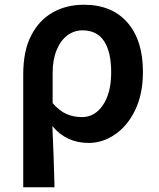

<svg xmlns="http://www.w3.org/2000/svg" viewBox="-20 -589 672 810"><path d="M112 -440Q145 -504 202.5 -536.5Q260 -569 334 -569Q452 -569 517.5 -494Q583 -419 583 -286Q583 -192 550 -124Q518 -58 465.5 -22Q413 14 354 14Q260 14 201 -57Q207 75 210 201H78V-274Q78 -376 112 -440ZM449 -284Q449 -370 419 -415.5Q389 -461 328 -461Q293 -461 264.5 -440Q236 -419 219 -378Q202 -337 202 -281V-154Q232 -120 261.5 -107.5Q291 -95 326 -95Q380 -95 414.5 -146Q449 -197 449 -284Z"/></svg>

Font: Merged Yaku Han JP SemiBold
Style: Regular
Weight: 600
Designer: Ryoko NISHIZUKA 西塚涼子 (kana, bopomofo & ideographs); Paul D. Hunt (Latin, Greek & Cyrillic); Sandoll Communications 산돌커뮤니
Foundry: Adobe
Version: Version 2.004